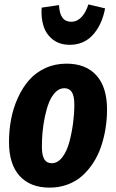

<svg xmlns="http://www.w3.org/2000/svg" viewBox="-20 -838 529 875"><path d="M297.9 -633.8Q252.4 -633.8 221.7 -657.2Q190.9 -680.7 178.7 -718.3Q166.5 -755.9 169.9 -803.2L249 -814.9Q252 -738.8 304.2 -738.8Q331.1 -738.8 351.1 -759.8Q371.1 -780.8 382.8 -817.9L459 -799.8Q444.8 -725.1 403.6 -679.4Q362.3 -633.8 297.9 -633.8ZM206.1 17.1Q118.2 17.1 69.6 -36.1Q21 -89.4 21 -190.9Q21 -244.6 30.8 -295.4Q40.5 -346.2 61.5 -392.3Q82.5 -438.5 112.5 -472.9Q142.6 -507.3 186.5 -527.6Q230.5 -547.9 283.2 -547.9Q371.1 -547.9 419.4 -494.4Q467.8 -440.9 467.8 -338.9Q467.8 -294.9 460.9 -252.2Q454.1 -209.5 440.4 -169.4Q426.8 -129.4 404.8 -95.7Q382.8 -62 354.5 -36.6Q326.2 -11.2 288.1 2.9Q250 17.1 206.1 17.1ZM215.8 -94.2Q243.2 -94.2 264.2 -121.8Q285.2 -149.4 296.4 -192.1Q307.6 -234.9 313.2 -278.1Q318.8 -321.3 318.8 -360.8Q318.8 -400.4 307.4 -418.2Q295.9 -436 272.9 -436Q250.5 -436 232.4 -417.5Q214.4 -398.9 203.1 -370.4Q191.9 -341.8 184.3 -305.4Q176.8 -269 173.8 -235.1Q170.9 -201.2 170.9 -169.9Q170.9 -129.9 181.9 -112.1Q192.9 -94.2 215.8 -94.2Z"/></svg>

Font: Fira Sans Compressed
Style: Bold Italic
Weight: 700
Width: 3
Italic angle: -8°
Designer: Carrois Corporate & Edenspiekermann AG
Foundry: Carrois Corporate GbR & Edenspiekermann AG
Version: Version 4.203;PS 004.203;hotconv 1.0.88;makeotf.lib2.5.64775